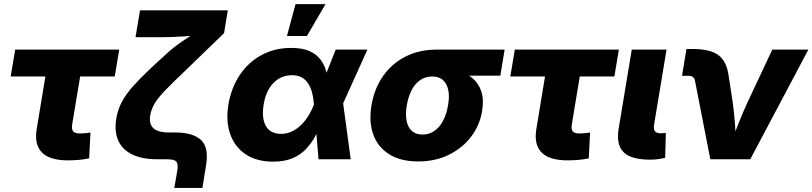

<svg xmlns="http://www.w3.org/2000/svg" viewBox="-20 -778 3969 938"><path d="M311.5 5.4Q222.7 5.4 184.6 -33.4Q146.5 -72.3 159.7 -149.4L201.7 -404.3H32.2L54.2 -535.6H562.5L540.5 -404.3H371.6L332.5 -169.4Q329.1 -146.5 337.4 -136.2Q345.7 -126 370.6 -126Q381.3 -126 397 -127.4Q412.6 -128.9 421.9 -130.4L415.5 -4.4Q387.7 1.5 361.8 3.4Q335.9 5.4 311.5 5.4Z M831.5 140.1 845.7 58.6Q849.6 34.7 846.4 22Q843.3 9.3 830.6 4.6Q817.9 0 793 0H747.1Q674.3 0 626.2 -23.2Q578.1 -46.4 557.9 -91.1Q537.6 -135.7 548.3 -199.7Q555.7 -243.2 575.4 -280.5Q595.2 -317.9 630.1 -356.9Q665 -396 716.8 -444.8L800.3 -521.5Q820.3 -540 845.5 -558.3Q870.6 -576.7 897 -593.8Q923.3 -610.8 947.8 -625.5Q972.2 -640.1 990.7 -650.4L972.2 -608.4Q953.1 -606 927.5 -603.8Q901.9 -601.6 873.8 -599.9Q845.7 -598.1 818.4 -597.2Q791 -596.2 768.6 -596.2H642.1L664.1 -727.5H1092.8L1074.7 -616.2L890.1 -437.5Q831.5 -381.8 794.4 -344.2Q757.3 -306.6 738.3 -276.9Q719.2 -247.1 713.9 -214.4Q709 -184.6 718.3 -166.3Q727.5 -147.9 749.3 -139.4Q771 -130.9 804.2 -130.9H835Q922.9 -130.9 962.2 -94Q1001.5 -57.1 986.3 32.2L968.8 140.1Z M1314 11.7Q1234.9 11.7 1181.4 -23.4Q1127.9 -58.6 1105.2 -121.3Q1082.5 -184.1 1095.7 -266.6Q1109.9 -350.1 1151.9 -412.4Q1193.8 -474.6 1258.1 -509.3Q1322.3 -543.9 1402.8 -543.9Q1458 -543.9 1492.7 -528.1Q1527.3 -512.2 1546.6 -485.8Q1565.9 -459.5 1574.2 -427.2Q1582.5 -395 1584.5 -362.8H1628.9L1655.8 -276.9L1693.4 0H1536.1L1513.7 -269Q1511.2 -301.3 1504.2 -327.1Q1497.1 -353 1484.4 -371.8Q1471.7 -390.6 1452.4 -400.6Q1433.1 -410.6 1405.8 -410.6Q1370.6 -410.6 1342 -393.6Q1313.5 -376.5 1294.4 -344.7Q1275.4 -313 1268.1 -268.1Q1260.7 -223.1 1268.1 -190.9Q1275.4 -158.7 1296.6 -141.4Q1317.9 -124 1352.1 -124Q1379.9 -124 1404.1 -135Q1428.2 -146 1448.7 -165.3Q1469.2 -184.6 1485.6 -210.7Q1502 -236.8 1513.2 -266.1L1620.1 -535.6H1774.9L1653.3 -266.1L1597.7 -179.7H1552.2Q1538.1 -146 1520 -112.3Q1502 -78.6 1475.3 -50.3Q1448.7 -22 1409.4 -5.1Q1370.1 11.7 1314 11.7ZM1381.8 -602.1 1423.8 -757.8H1570.3L1479.5 -602.1Z M2022.9 10.7Q1939 10.7 1883.3 -23.2Q1827.6 -57.1 1804.4 -118.7Q1781.2 -180.2 1794.9 -263.2Q1808.6 -345.7 1851.8 -407Q1895 -468.3 1961.9 -502Q2028.8 -535.6 2112.3 -535.6H2445.3L2424.3 -408.2H2189.9L2090.8 -404.3Q2059.6 -404.3 2034.2 -387.7Q2008.8 -371.1 1991.9 -339.6Q1975.1 -308.1 1967.3 -263.2Q1960 -218.8 1966.6 -186.8Q1973.1 -154.8 1992.9 -137.7Q2012.7 -120.6 2044.4 -120.6Q2075.7 -120.6 2101.1 -137.7Q2126.5 -154.8 2144 -186.8Q2161.6 -218.8 2168.9 -263.2Q2176.8 -308.1 2169.7 -339.6Q2162.6 -371.1 2143.1 -387.7Q2123.5 -404.3 2091.8 -404.3L2099.1 -450.2Q2157.2 -450.2 2204.8 -437.7Q2252.4 -425.3 2284.9 -398.9Q2317.4 -372.6 2331.1 -332.3Q2344.7 -292 2335.4 -236.3Q2324.2 -166.5 2282 -110.6Q2239.7 -54.7 2173.3 -22Q2106.9 10.7 2022.9 10.7Z M2752.4 5.4Q2663.6 5.4 2625.5 -33.4Q2587.4 -72.3 2600.6 -149.4L2642.6 -404.3H2473.1L2495.1 -535.6H3003.4L2981.4 -404.3H2812.5L2773.4 -169.4Q2770 -146.5 2778.3 -136.2Q2786.6 -126 2811.5 -126Q2822.3 -126 2837.9 -127.4Q2853.5 -128.9 2862.8 -130.4L2856.4 -4.4Q2828.6 1.5 2802.7 3.4Q2776.9 5.4 2752.4 5.4Z M3156.7 2Q3063.5 2 3026.6 -34.4Q2989.7 -70.8 3002.4 -149.4L3066.4 -535.6H3236.3L3175.3 -168Q3171.9 -147 3179.4 -137Q3187 -127 3207.5 -127Q3216.3 -127 3222.4 -127.4Q3228.5 -127.9 3232.9 -128.9L3229.5 -6.8Q3217.8 -3.9 3199 -1Q3180.2 2 3156.7 2Z M3450.2 0 3375 -384.8Q3372.6 -396.5 3364.7 -402.1Q3356.9 -407.7 3343.3 -407.7H3312L3333.5 -538.6H3366.2Q3449.7 -538.6 3490 -508.3Q3530.3 -478 3539.6 -408.2L3559.6 -278.8Q3566.9 -226.1 3570.6 -172.4Q3574.2 -118.7 3577.6 -61H3543.5Q3565.9 -119.1 3586.9 -172.6Q3607.9 -226.1 3632.3 -278.8L3752.9 -535.6H3929.2L3645.5 0Z"/></svg>

Font: Inter 20pt ExtraBold
Style: Italic
Weight: 800
Italic angle: -9.3988°
Version: Version 4.001;git-66647c0bb